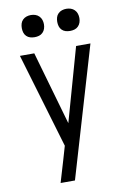

<svg xmlns="http://www.w3.org/2000/svg" viewBox="-102 -1007 703 1067"><g transform="rotate(-10 250.0 -474.0)"><path d="M151 0Q160 -30 169 -60.5Q178 -91 187 -121L210 -200L51 -735H132L251 -320L368 -735H449L232 0ZM350 -823Q337 -823 325 -826.5Q313 -830 304 -839Q295 -848 291.5 -860Q288 -872 288 -885Q288 -898 291.5 -910Q295 -922 304 -931Q313 -940 325 -944Q337 -948 350 -948Q363 -948 375 -944Q387 -940 396 -931Q405 -922 409 -910Q413 -898 413 -885Q413 -872 409 -860Q405 -848 396 -839Q387 -830 375 -826.5Q363 -823 350 -823ZM150 -823Q137 -823 125 -826.5Q113 -830 104 -839Q95 -848 91.5 -860Q88 -872 88 -885Q88 -898 91.5 -910Q95 -922 104 -931Q113 -940 125 -944Q137 -948 150 -948Q163 -948 175 -944Q187 -940 196 -931Q205 -922 209 -910Q213 -898 213 -885Q213 -872 209 -860Q205 -848 196 -839Q187 -830 175 -826.5Q163 -823 150 -823Z"/></g></svg>

Font: Iosevka Term
Style: Regular
Weight: 400
Monospace: yes
Designer: Belleve Invis
Foundry: Belleve Invis
Version: Version 30.0.1